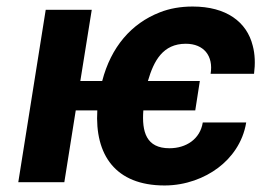

<svg xmlns="http://www.w3.org/2000/svg" viewBox="-20 -558 800 588"><path d="M36 0H177L212 -220H278C270 -84 333 10 484 10C549 10 607 -13 648 -44C688 -74 724 -121 734 -183H601C593 -132 550 -104 499 -104C428 -104 414 -154 419 -220H578L592 -310H433C451 -372 479 -424 549 -424C604 -424 634 -387 625 -332H758C762 -363 761 -392 754 -418C736 -491 673 -538 570 -538C533 -538 499 -532 469 -520C382 -486 320 -414 293 -310H226L261 -528H120Z"/></svg>

Font: Asimov Pro
Style: BdObl
Weight: 700
Designer: Google
Version: Version 2.000980; 2014